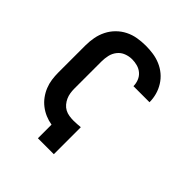

<svg xmlns="http://www.w3.org/2000/svg" viewBox="-203 -875 1006 1006"><g transform="rotate(45 300.0 -371.5)"><path d="M241 0V-101Q216 -105 192.5 -115Q169 -125 149 -140.5Q129 -156 114 -176.5Q99 -197 89.5 -220.5Q80 -244 76.5 -269Q73 -294 73 -319V-520Q73 -550 78.5 -579.5Q84 -609 97.5 -636Q111 -663 132.5 -684.5Q154 -706 181 -719.5Q208 -733 238 -738Q268 -743 298 -743Q326 -743 353.5 -739Q381 -735 407 -724Q433 -713 454.5 -695Q476 -677 491 -653Q506 -629 513.5 -602Q521 -575 521 -547H402Q402 -567 394.5 -586Q387 -605 372 -618Q357 -631 337.5 -636.5Q318 -642 298 -642Q275 -642 253 -633.5Q231 -625 216.5 -606.5Q202 -588 197 -565.5Q192 -543 192 -520V-319Q192 -303 194.5 -287Q197 -271 203.5 -256.5Q210 -242 220.5 -229.5Q231 -217 245 -209.5Q259 -202 275.5 -199.5Q292 -197 308 -197Q321 -197 333.5 -198Q346 -199 359 -200V0Z"/></g></svg>

Font: Iosevka Aile
Style: Bold
Weight: 700
Designer: Belleve Invis
Foundry: Belleve Invis
Version: Version 28.0.1; ttfautohint (v1.8.4)